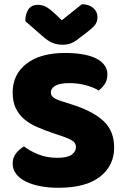

<svg xmlns="http://www.w3.org/2000/svg" viewBox="-20 -874 591 910"><path d="M237 -241Q193 -256 157 -271.5Q121 -287 95 -309Q69 -331 54.5 -361.5Q40 -392 40 -436Q40 -521 105.5 -572Q171 -623 289 -623Q332 -623 369 -617Q406 -611 432.5 -598.5Q459 -586 474 -566.5Q489 -547 489 -521Q489 -495 477 -476.5Q465 -458 448 -445Q426 -459 389 -469.5Q352 -480 308 -480Q263 -480 242 -467.5Q221 -455 221 -436Q221 -421 234 -411.5Q247 -402 273 -394L326 -377Q420 -347 470.5 -300.5Q521 -254 521 -174Q521 -89 454 -36.5Q387 16 257 16Q211 16 171.5 8.5Q132 1 102.5 -13.5Q73 -28 56.5 -49.5Q40 -71 40 -99Q40 -128 57 -148.5Q74 -169 94 -180Q122 -158 162.5 -142Q203 -126 251 -126Q300 -126 320 -141Q340 -156 340 -176Q340 -196 324 -206.5Q308 -217 279 -227ZM273 -778 368 -854Q401 -854 421.5 -836.5Q442 -819 442 -793Q442 -773 432.5 -759Q423 -745 396 -724L341 -682Q329 -673 313 -667.5Q297 -662 277 -662Q250 -662 228.5 -671Q207 -680 181 -703L100 -774Q100 -808 114.5 -829.5Q129 -851 160 -851Q180 -851 197.5 -842Q215 -833 247 -803Z"/></svg>

Font: Baloo Tammudu
Style: Regular
Weight: 400
Designer: Omkar Shende and Ek Type
Foundry: Ek Type
Version: Version 1.443;PS 1.000;hotconv 16.6.51;makeotf.lib2.5.65220;